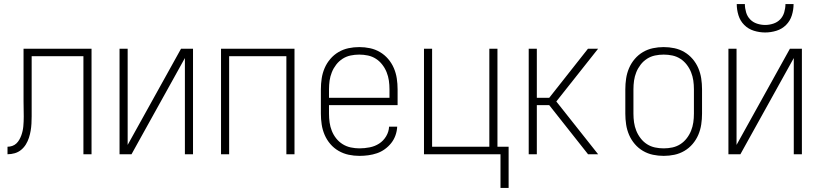

<svg xmlns="http://www.w3.org/2000/svg" viewBox="-20 -760 4040 946"><path d="M17 0V-37Q29 -37 40.5 -41Q52 -45 60.5 -53Q69 -61 75 -71.5Q81 -82 85 -93Q89 -104 91.5 -115.5Q94 -127 95 -138.5Q96 -150 96.5 -162Q97 -174 97 -186Q97 -205 96.5 -223.5Q96 -242 96 -261V-520H431V0H391V-483H136V-223Q136 -205 136 -187Q136 -169 135 -151Q134 -133 131 -115.5Q128 -98 122.5 -81Q117 -64 107.5 -48.5Q98 -33 84 -21.5Q70 -10 52.5 -5Q35 0 17 0Z M569 0V-520H609V-46L872 -520H931V0H891V-474L664 -65L628 0Z M1069 0V-520H1431V0H1391V-483H1109V0Z M1751 8Q1724 8 1698 2.5Q1672 -3 1648.5 -16.5Q1625 -30 1607.5 -50.5Q1590 -71 1579.5 -95.5Q1569 -120 1565 -146.5Q1561 -173 1561 -200V-320Q1561 -347 1565 -373.5Q1569 -400 1579.5 -424.5Q1590 -449 1607.5 -469.5Q1625 -490 1648 -503.5Q1671 -517 1697 -522.5Q1723 -528 1750 -528Q1777 -528 1803 -522.5Q1829 -517 1852 -503.5Q1875 -490 1892.5 -469.5Q1910 -449 1920.5 -424.5Q1931 -400 1935 -373.5Q1939 -347 1939 -320V-242H1601V-200Q1601 -178 1604 -156.5Q1607 -135 1615 -115Q1623 -95 1636.5 -78Q1650 -61 1668.5 -49.5Q1687 -38 1708.5 -33.5Q1730 -29 1751 -29Q1776 -29 1801.5 -34Q1827 -39 1848 -52.5Q1869 -66 1882.5 -88.5Q1896 -111 1897 -136H1937Q1936 -114 1928.5 -93Q1921 -72 1907.5 -55Q1894 -38 1876 -25Q1858 -12 1837.5 -5Q1817 2 1795 5Q1773 8 1751 8ZM1601 -278H1899V-320Q1899 -342 1896 -363Q1893 -384 1885 -404Q1877 -424 1863.5 -441.5Q1850 -459 1832 -470.5Q1814 -482 1793 -486.5Q1772 -491 1750 -491Q1728 -491 1707 -486.5Q1686 -482 1668 -470.5Q1650 -459 1636.5 -441.5Q1623 -424 1615 -404Q1607 -384 1604 -363Q1601 -342 1601 -320Z M2446 166V0H2069V-520H2109V-37H2391V-520H2431V-37H2486V166Z M2585 0V-520H2625V-278H2686L2877 -520H2927L2721 -260L2927 0H2877L2875 -3L2686 -242H2625V0Z M3250 8Q3223 8 3197 2.5Q3171 -3 3148 -16.5Q3125 -30 3107.5 -50.5Q3090 -71 3079.5 -95.5Q3069 -120 3065 -146.5Q3061 -173 3061 -200V-320Q3061 -347 3065 -373.5Q3069 -400 3079.5 -424.5Q3090 -449 3107.5 -469.5Q3125 -490 3148 -503.5Q3171 -517 3197 -522.5Q3223 -528 3250 -528Q3277 -528 3303 -522.5Q3329 -517 3352 -503.5Q3375 -490 3392.5 -469.5Q3410 -449 3420.5 -424.5Q3431 -400 3435 -373.5Q3439 -347 3439 -320V-200Q3439 -173 3435 -146.5Q3431 -120 3420.5 -95.5Q3410 -71 3392.5 -50.5Q3375 -30 3352 -16.5Q3329 -3 3303 2.5Q3277 8 3250 8ZM3250 -29Q3272 -29 3293 -33.5Q3314 -38 3332 -49.5Q3350 -61 3363.5 -78.5Q3377 -96 3385 -116Q3393 -136 3396 -157Q3399 -178 3399 -200V-320Q3399 -342 3396 -363Q3393 -384 3385 -404Q3377 -424 3363.5 -441.5Q3350 -459 3332 -470.5Q3314 -482 3293 -486.5Q3272 -491 3250 -491Q3228 -491 3207 -486.5Q3186 -482 3168 -470.5Q3150 -459 3136.5 -441.5Q3123 -424 3115 -404Q3107 -384 3104 -363Q3101 -342 3101 -320V-200Q3101 -178 3104 -157Q3107 -136 3115 -116Q3123 -96 3136.5 -78.5Q3150 -61 3168 -49.5Q3186 -38 3207 -33.5Q3228 -29 3250 -29Z M3569 0V-520H3609V-46L3872 -520H3931V0H3891V-474L3664 -65L3628 0ZM3750 -600Q3722 -600 3694.5 -608.5Q3667 -617 3647 -637Q3627 -657 3618.5 -684.5Q3610 -712 3610 -740H3650Q3650 -720 3656 -699.5Q3662 -679 3676 -664.5Q3690 -650 3710 -643.5Q3730 -637 3750 -637Q3770 -637 3790 -643.5Q3810 -650 3824 -664.5Q3838 -679 3844 -699.5Q3850 -720 3850 -740H3890Q3890 -712 3881.5 -684.5Q3873 -657 3853 -637Q3833 -617 3805.5 -608.5Q3778 -600 3750 -600Z"/></svg>

Font: Iosevka SS18 Extralight
Style: Regular
Weight: 200
Monospace: yes
Designer: Belleve Invis
Foundry: Belleve Invis
Version: Version 25.1.1; ttfautohint (v1.8.4)